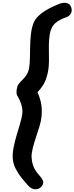

<svg xmlns="http://www.w3.org/2000/svg" viewBox="-20 -1199 544 1403"><path d="M284 163Q268.5 183 240 184Q211.5 185 186.5 158Q167.5 137 141.8 106Q116 75 96 37Q76 -1 73 -43Q71 -78.5 79.5 -122Q88 -165.5 101.2 -209.8Q114.5 -254 126.2 -293.8Q138 -333.5 142 -361.5Q146 -388 141.2 -414Q136.5 -440 123 -469Q113 -486.5 105.5 -501.5Q98 -516.5 102.5 -547.5Q106 -570 115.2 -583.2Q124.5 -596.5 141.5 -613Q163 -633.5 175.5 -654.2Q188 -675 192.5 -701Q197.5 -729 198.5 -770.2Q199.5 -811.5 200.2 -857.5Q201 -903.5 205.8 -947.5Q210.5 -991.5 223 -1025.5Q234.5 -1056.5 258.5 -1080.2Q282.5 -1104 311.2 -1121.2Q340 -1138.5 366 -1150.2Q392 -1162 407 -1168.5Q422.5 -1175.5 441 -1178Q459.5 -1180.5 475.8 -1174Q492 -1167.5 499.5 -1147.5Q509 -1124 499.2 -1103Q489.5 -1082 464 -1073Q442.5 -1065.5 420.5 -1054.8Q398.5 -1044 380.2 -1026.2Q362 -1008.5 351.5 -979Q342 -951.5 339.2 -913.2Q336.5 -875 337.2 -833Q338 -791 337.8 -751.5Q337.5 -712 332 -682.5Q324.5 -639 308.2 -602.2Q292 -565.5 254 -525.5Q276.5 -473.5 282.2 -431.8Q288 -390 283 -343Q280 -314 268.5 -276.2Q257 -238.5 243.5 -198Q230 -157.5 220 -119.2Q210 -81 210.5 -51.5Q212.5 -17.5 220.5 6.5Q228.5 30.5 241 49Q253.5 67.5 269.5 85Q285.5 102.5 293.8 121Q302 139.5 284 163Z"/></svg>

Font: Edu AU VIC WA NT Pre
Style: Bold
Weight: 700
Designer: Tina and Corey Anderson, Eben Sorkin, Mirko Velimirovic
Foundry: Google for Education
Version: Version 1.001